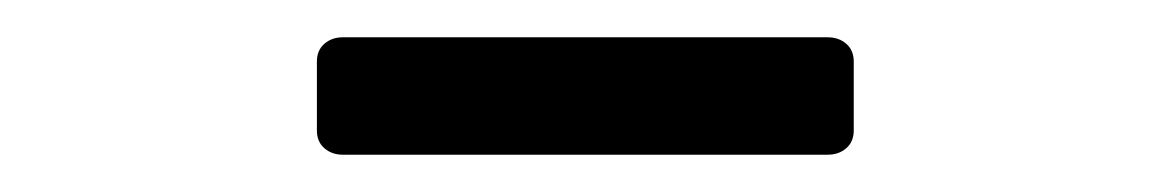

<svg xmlns="http://www.w3.org/2000/svg" viewBox="-20 -746 628 103"><path d="M150 -676V-713Q150 -719 154 -722.5Q158 -726 164 -726H424Q430 -726 434 -722.5Q438 -719 438 -713V-676Q438 -670 434 -666.5Q430 -663 424 -663H164Q158 -663 154 -666.5Q150 -670 150 -676Z"/></svg>

Font: Miriam Libre
Style: Regular
Weight: 400
Designer: Michal Sahar
Foundry: Hagilda
Version: Version 1.001